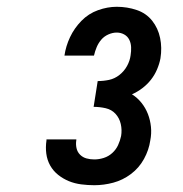

<svg xmlns="http://www.w3.org/2000/svg" viewBox="-20 -863 540 566"><path d="M258 -317Q239 -317 219.5 -319.5Q200 -322 183 -329Q166 -336 151.5 -347.5Q137 -359 128 -375Q119 -391 116.5 -410Q114 -429 117 -449Q117 -449 117 -450Q117 -451 117 -452H205Q205 -451 205 -451Q205 -451 205 -450Q203 -438 205.5 -426.5Q208 -415 216 -407Q224 -399 235 -396Q246 -393 258 -393Q272 -393 286 -397.5Q300 -402 311 -412Q322 -422 328 -435Q334 -448 337 -462Q340 -480 336 -497.5Q332 -515 320.5 -527.5Q309 -540 291.5 -544Q274 -548 256 -548L268 -624Q285 -624 301.5 -627.5Q318 -631 332 -642Q346 -653 354.5 -668.5Q363 -684 365 -700Q367 -712 366.5 -724Q366 -736 361 -746Q356 -756 346 -761.5Q336 -767 324 -767Q312 -767 299.5 -761.5Q287 -756 278.5 -746Q270 -736 265 -724Q260 -712 257 -699H170Q174 -727 186.5 -753.5Q199 -780 220 -801.5Q241 -823 269 -833Q297 -843 324 -843Q355 -843 383 -833.5Q411 -824 428.5 -802Q446 -780 452 -751Q458 -722 453 -691Q450 -675 443 -658.5Q436 -642 425 -628Q414 -614 399.5 -603Q385 -592 369 -585Q385 -575 397 -560Q409 -545 416 -527Q423 -509 425 -489Q427 -469 423 -449Q419 -421 404.5 -394.5Q390 -368 366 -350Q342 -332 314 -324.5Q286 -317 258 -317Z"/></svg>

Font: Iosevka SS04
Style: Bold Italic
Weight: 700
Italic angle: -9°
Monospace: yes
Designer: Belleve Invis
Foundry: Belleve Invis
Version: Version 19.0.0; ttfautohint (v1.8.4)